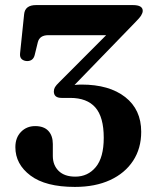

<svg xmlns="http://www.w3.org/2000/svg" viewBox="-20 -720 606 756"><path d="M536 -201Q536 -135.5 504 -86.8Q472 -38 413.5 -11Q355 16 275 16Q159.5 16 100 -28.8Q40.5 -73.5 40.5 -140.5Q40.5 -178 62.8 -200.8Q85 -223.5 118.5 -223.5Q153 -223.5 170.5 -204.5Q188 -185.5 188 -153V-106Q188 -69.5 211 -47Q234 -24.5 276.5 -24.5Q326 -24.5 357.2 -62.2Q388.5 -100 388.5 -177.5Q388.5 -259 355.5 -296.8Q322.5 -334.5 256.5 -334.5H222.5Q192 -334.5 192 -360Q192 -369 196.5 -376.8Q201 -384.5 213.5 -396.5L398 -581.5H170.5Q136 -581.5 129 -554L116.5 -503Q110.5 -479.5 86.5 -479.5Q73.5 -480 65.5 -487.2Q57.5 -494.5 59 -509.5L75 -664Q78.5 -700 122 -700H503Q542 -700 542 -677.5Q542 -669.5 535.8 -659.2Q529.5 -649 509.5 -629L273.5 -385.5Q286.5 -387 301 -387Q410 -387 473 -337.8Q536 -288.5 536 -201Z"/></svg>

Font: Fraunces 9pt S000 SemiBold
Style: Regular
Weight: 600
Version: Version 1.000; ttfautohint (v1.8.3)